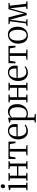

<svg xmlns="http://www.w3.org/2000/svg" viewBox="2116 -2892 1004 5277"><g transform="rotate(-90 2618.5 -253.0)"><path d="M28 0V-27.5L98.5 -40V-463.5L29.5 -481V-506.5L142.5 -528.5H157.5L173 -516.5V-40L242 -27.5V0ZM134.5 -615.5Q113.5 -615.5 99.2 -629.8Q85 -644 85 -671.5Q85 -698.5 101.2 -716.8Q117.5 -735 141 -735H142Q163.5 -735 177.5 -721Q191.5 -707 191.5 -679.5Q191.5 -652 175.2 -633.8Q159 -615.5 135.5 -615.5Z M286.5 0V-27.5L355.5 -40V-479.5L287.5 -495V-522.5H504V-495L429.5 -479.5V-288.5H688V-479.5L613.5 -495V-522.5H829.5V-495L762.5 -479.5V-40L831 -27.5V0H612.5V-27.5L688 -40V-251.5H429.5V-40L505.5 -27.5V0Z M985 0V-27.5L1090 -40.5V-487L956.5 -483L930 -330H886L890 -522.5H1364.5L1369 -330H1323.5L1297.5 -483L1164 -487V-40.5L1269.5 -27.5V0Z M1656.5 11Q1583 11 1531.8 -22.2Q1480.5 -55.5 1453.2 -115.5Q1426 -175.5 1426 -257Q1426 -323 1445.8 -374.8Q1465.5 -426.5 1498.8 -462.8Q1532 -499 1574 -518Q1616 -537 1661 -537Q1746.5 -537 1796.5 -489Q1846.5 -441 1848.5 -348.5Q1849 -319.5 1847.5 -301.2Q1846 -283 1843 -269H1509.5Q1509.5 -223.5 1518.5 -180.8Q1527.5 -138 1547 -104.5Q1566.5 -71 1597.5 -51.2Q1628.5 -31.5 1672 -31.5Q1715 -31.5 1755.5 -47Q1796 -62.5 1818.5 -81.5L1831 -55Q1812.5 -37 1784.8 -22Q1757 -7 1723.8 2Q1690.5 11 1656.5 11ZM1510 -300.5 1767 -306Q1769 -316 1769.5 -327.5Q1770 -339 1770 -349Q1770 -419 1742.8 -460.8Q1715.5 -502.5 1655 -502.5Q1620 -502.5 1593.2 -487Q1566.5 -471.5 1548.5 -444Q1530.5 -416.5 1521 -379.8Q1511.5 -343 1510 -300.5Z M1889.5 229.5V201.5L1955.5 188.5V-463.5L1886.5 -481V-506.5L1997 -528.5H2012.5L2024.5 -518.5V-454Q2036.5 -469.5 2059.2 -489Q2082 -508.5 2115.5 -523Q2149 -537.5 2192.5 -537.5Q2251.5 -537.5 2297.5 -509Q2343.5 -480.5 2369.5 -423Q2395.5 -365.5 2395.5 -279Q2395.5 -217.5 2376.5 -164.8Q2357.5 -112 2322.8 -72.5Q2288 -33 2241 -11Q2194 11 2138.5 11Q2105 11 2074 5.2Q2043 -0.5 2027 -7.5L2029 80.5V188.5L2122 201.5V229.5ZM2136 -22.5Q2190 -22.5 2229 -50.2Q2268 -78 2289.2 -133.8Q2310.5 -189.5 2310.5 -272.5Q2310.5 -330 2299.8 -371.5Q2289 -413 2269.5 -440Q2250 -467 2224 -480Q2198 -493 2168 -493Q2135.5 -493 2108.2 -482.2Q2081 -471.5 2060.8 -456.2Q2040.5 -441 2029 -428.5V-62.5Q2038.5 -50.5 2066.2 -36.5Q2094 -22.5 2136 -22.5Z M2443 0V-27.5L2512 -40V-479.5L2444 -495V-522.5H2660.5V-495L2586 -479.5V-288.5H2844.5V-479.5L2770 -495V-522.5H2986V-495L2919 -479.5V-40L2987.5 -27.5V0H2769V-27.5L2844.5 -40V-251.5H2586V-40L2662 -27.5V0Z M3261.5 11Q3188 11 3136.8 -22.2Q3085.5 -55.5 3058.2 -115.5Q3031 -175.5 3031 -257Q3031 -323 3050.8 -374.8Q3070.5 -426.5 3103.8 -462.8Q3137 -499 3179 -518Q3221 -537 3266 -537Q3351.5 -537 3401.5 -489Q3451.5 -441 3453.5 -348.5Q3454 -319.5 3452.5 -301.2Q3451 -283 3448 -269H3114.5Q3114.5 -223.5 3123.5 -180.8Q3132.5 -138 3152 -104.5Q3171.5 -71 3202.5 -51.2Q3233.5 -31.5 3277 -31.5Q3320 -31.5 3360.5 -47Q3401 -62.5 3423.5 -81.5L3436 -55Q3417.5 -37 3389.8 -22Q3362 -7 3328.8 2Q3295.5 11 3261.5 11ZM3115 -300.5 3372 -306Q3374 -316 3374.5 -327.5Q3375 -339 3375 -349Q3375 -419 3347.8 -460.8Q3320.5 -502.5 3260 -502.5Q3225 -502.5 3198.2 -487Q3171.5 -471.5 3153.5 -444Q3135.5 -416.5 3126 -379.8Q3116.5 -343 3115 -300.5Z M3616 0V-27.5L3721 -40.5V-487L3587.5 -483L3561 -330H3517L3521 -522.5H3995.5L4000 -330H3954.5L3928.5 -483L3795 -487V-40.5L3900.5 -27.5V0Z M4058 -259.5Q4058 -326 4078.5 -377.8Q4099 -429.5 4133.8 -465.5Q4168.5 -501.5 4211 -520Q4253.5 -538.5 4298 -538.5Q4381 -538.5 4430.5 -500.5Q4480 -462.5 4502 -401Q4524 -339.5 4524 -268.5Q4524 -202.5 4503.5 -150.5Q4483 -98.5 4448.5 -62.5Q4414 -26.5 4371.5 -7.8Q4329 11 4285 11Q4223 11 4179.5 -11.2Q4136 -33.5 4109.2 -71.5Q4082.5 -109.5 4070.2 -158Q4058 -206.5 4058 -259.5ZM4291 -24.5Q4337.5 -24.5 4370.8 -51.2Q4404 -78 4421.8 -130.2Q4439.5 -182.5 4439.5 -259.5Q4439.5 -305.5 4431.5 -349Q4423.5 -392.5 4406 -427.5Q4388.5 -462.5 4360.5 -483Q4332.5 -503.5 4292 -503.5Q4245.5 -503.5 4211.8 -477Q4178 -450.5 4160 -398.2Q4142 -346 4142 -268.5Q4142 -222 4150.5 -178.2Q4159 -134.5 4176.8 -99.8Q4194.5 -65 4222.8 -44.8Q4251 -24.5 4291 -24.5Z M4544.5 0V-27.5L4614.5 -40.5L4672.5 -481.5L4593.5 -495V-522.5H4780.5L4855 -234.5L4886 -91.5L4923 -234.5L5004.5 -522.5H5178V-495L5100.5 -481L5154 -40.5L5222 -27.5V0H5012V-27.5L5079 -40.5L5047 -317.5L5031 -485L4983.5 -318.5L4899.5 -23H4840L4761 -318.5L4714.5 -485L4695.5 -318L4658.5 -40.5L4729 -27.5V0Z"/></g></svg>

Font: Merriweather 96pt Light
Style: Regular
Weight: 300
Version: Version 2.100